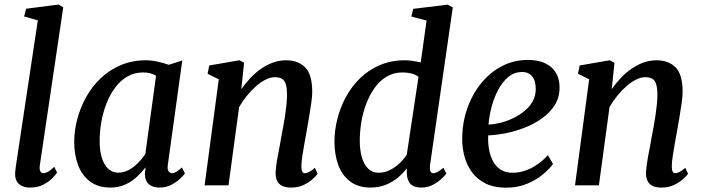

<svg xmlns="http://www.w3.org/2000/svg" viewBox="-20 -838 3176 868"><path d="M160 -90.5Q157.5 -73.5 162 -64.2Q166.5 -55 175.5 -55Q184.5 -55 195.8 -60.8Q207 -66.5 225 -84L238 -57.5Q233 -49.5 217.8 -33.5Q202.5 -17.5 177 -3.8Q151.5 10 115 10Q97 10 81.8 3.8Q66.5 -2.5 57.2 -16.2Q48 -30 48.5 -52.5Q48.5 -57 49 -63.8Q49.5 -70.5 50.5 -77.2Q51.5 -84 52 -88.5L151 -746L89 -763.5L98 -798.5L245 -817.5L266 -805Z M739 -95Q735.5 -72 742.2 -63.5Q749 -55 758 -55Q766.5 -55 777 -61.2Q787.5 -67.5 802.5 -81L816 -54Q811.5 -47 795.8 -31.5Q780 -16 755.5 -3Q731 10 700.5 10Q671 10 653 -5.2Q635 -20.5 635 -53.5L638.5 -82Q621.5 -60 599 -38.8Q576.5 -17.5 546.8 -3.8Q517 10 479 10Q424 10 387.5 -17.2Q351 -44.5 333.2 -91.2Q315.5 -138 315.5 -196Q315.5 -247 329.2 -299.2Q343 -351.5 369.5 -399.2Q396 -447 435.5 -484.5Q475 -522 526.5 -543.8Q578 -565.5 640.5 -565.5Q664.5 -565.5 693 -559.2Q721.5 -553 742.5 -545L804 -564.5ZM685.5 -495.5Q673 -503.5 658.2 -507Q643.5 -510.5 627 -510.5Q587.5 -510.5 556 -492.2Q524.5 -474 501 -442.5Q477.5 -411 461.8 -371Q446 -331 438.2 -287.2Q430.5 -243.5 430.5 -201Q430.5 -154 441.2 -122Q452 -90 470.5 -73.8Q489 -57.5 514 -57.5Q534.5 -57.5 552.8 -65.2Q571 -73 586.5 -85.5Q602 -98 614.8 -112.8Q627.5 -127.5 637 -141.5Z M1071 -435Q1090 -462 1112.5 -485.8Q1135 -509.5 1161 -527.5Q1187 -545.5 1215.2 -555.5Q1243.5 -565.5 1273.5 -565.5Q1327 -565.5 1359.2 -533.8Q1391.5 -502 1391.5 -422Q1391.5 -401.5 1387 -370.8Q1382.5 -340 1377 -306.8Q1371.5 -273.5 1366.5 -246.5Q1362 -221 1356.8 -192.2Q1351.5 -163.5 1347.2 -135.8Q1343 -108 1342.5 -86.5Q1342.5 -69.5 1346.5 -62.2Q1350.5 -55 1357 -55Q1366.5 -55 1377.5 -60.5Q1388.5 -66 1403.5 -79.5L1416 -52.5Q1412 -45.5 1396 -30.5Q1380 -15.5 1354.8 -2.8Q1329.5 10 1296 10Q1269.5 10 1254 1.5Q1238.5 -7 1232 -22.2Q1225.5 -37.5 1226 -57.5Q1226.5 -72 1229 -91.2Q1231.5 -110.5 1235.8 -132.5Q1240 -154.5 1244.2 -177Q1248.5 -199.5 1252 -220.5Q1256 -241.5 1260.5 -265.8Q1265 -290 1268.8 -315.2Q1272.5 -340.5 1275 -365Q1277.5 -389.5 1277.5 -411.5Q1277 -442 1271.5 -458.8Q1266 -475.5 1254 -482.2Q1242 -489 1222 -489Q1203 -489 1181.2 -478.2Q1159.5 -467.5 1138 -448.8Q1116.5 -430 1096.5 -405.5Q1076.5 -381 1061 -354L1013 0H905L969 -479.5L918.5 -504.5L926 -542L1062 -565.5L1083.5 -554.5Z M1924 -91Q1922 -73.5 1925.5 -64.2Q1929 -55 1938 -55Q1947.5 -55 1958.2 -60.8Q1969 -66.5 1984.5 -79.5L1998 -53Q1992.5 -46 1977.2 -31Q1962 -16 1938.2 -3Q1914.5 10 1883 10Q1851.5 10 1835.8 -6.5Q1820 -23 1819 -56V-77.5Q1804 -56.5 1780.2 -36.2Q1756.5 -16 1725 -3Q1693.5 10 1655.5 10Q1599 10 1562.8 -17.8Q1526.5 -45.5 1509.2 -92.5Q1492 -139.5 1492 -197.5Q1492 -248 1505 -300Q1518 -352 1543.8 -399.5Q1569.5 -447 1608 -484.5Q1646.5 -522 1697.5 -543.8Q1748.5 -565.5 1812 -565.5Q1828 -565.5 1846.8 -562.5Q1865.5 -559.5 1882 -555.5L1908.5 -745L1839.5 -763.5L1848 -798L2004 -817L2027 -804.5ZM1872 -491Q1857.5 -501.5 1838.8 -506Q1820 -510.5 1800.5 -510.5Q1759 -510.5 1727.2 -491.2Q1695.5 -472 1672.8 -439.5Q1650 -407 1635 -366.8Q1620 -326.5 1613.2 -284Q1606.5 -241.5 1606.5 -202.5Q1606.5 -158 1616.5 -125Q1626.5 -92 1645.5 -74.5Q1664.5 -57 1691.5 -57Q1719.5 -57 1744 -69.8Q1768.5 -82.5 1788 -101.5Q1807.5 -120.5 1819 -139Z M2480 -97Q2466.5 -77 2436.8 -51.5Q2407 -26 2364.2 -7.8Q2321.5 10.5 2268.5 10.5Q2214 10.5 2175.8 -8.2Q2137.5 -27 2114 -59Q2090.5 -91 2079.8 -130.8Q2069 -170.5 2069.5 -211.5Q2070 -284.5 2092.8 -348.8Q2115.5 -413 2155.5 -462Q2195.5 -511 2249 -539Q2302.5 -567 2365.5 -567Q2415 -567 2446.8 -551Q2478.5 -535 2494 -507.5Q2509.5 -480 2509.5 -445.5Q2510.5 -398.5 2488 -363Q2465.5 -327.5 2428.8 -301.8Q2392 -276 2348.5 -259.5Q2305 -243 2262.5 -235Q2220 -227 2187 -226Q2185.5 -193.5 2190.8 -163.2Q2196 -133 2209 -109Q2222 -85 2243.5 -71Q2265 -57 2296 -57Q2327.5 -57 2356.2 -67.2Q2385 -77.5 2410.5 -95.5Q2436 -113.5 2457 -136.5ZM2340.5 -512.5Q2305 -512.5 2278 -490Q2251 -467.5 2232 -431.5Q2213 -395.5 2202.2 -354.2Q2191.5 -313 2188.5 -275Q2215 -276 2244.5 -283.5Q2274 -291 2302 -304.8Q2330 -318.5 2353 -337.8Q2376 -357 2389.2 -382Q2402.5 -407 2402 -437Q2401.5 -474.5 2385.2 -493.5Q2369 -512.5 2340.5 -512.5Z M2745.5 -435Q2764.5 -462 2787 -485.8Q2809.5 -509.5 2835.5 -527.5Q2861.5 -545.5 2889.8 -555.5Q2918 -565.5 2948 -565.5Q3001.5 -565.5 3033.8 -533.8Q3066 -502 3066 -422Q3066 -401.5 3061.5 -370.8Q3057 -340 3051.5 -306.8Q3046 -273.5 3041 -246.5Q3036.5 -221 3031.2 -192.2Q3026 -163.5 3021.8 -135.8Q3017.5 -108 3017 -86.5Q3017 -69.5 3021 -62.2Q3025 -55 3031.5 -55Q3041 -55 3052 -60.5Q3063 -66 3078 -79.5L3090.5 -52.5Q3086.5 -45.5 3070.5 -30.5Q3054.5 -15.5 3029.2 -2.8Q3004 10 2970.5 10Q2944 10 2928.5 1.5Q2913 -7 2906.5 -22.2Q2900 -37.5 2900.5 -57.5Q2901 -72 2903.5 -91.2Q2906 -110.5 2910.2 -132.5Q2914.5 -154.5 2918.8 -177Q2923 -199.5 2926.5 -220.5Q2930.5 -241.5 2935 -265.8Q2939.5 -290 2943.2 -315.2Q2947 -340.5 2949.5 -365Q2952 -389.5 2952 -411.5Q2951.5 -442 2946 -458.8Q2940.5 -475.5 2928.5 -482.2Q2916.5 -489 2896.5 -489Q2877.5 -489 2855.8 -478.2Q2834 -467.5 2812.5 -448.8Q2791 -430 2771 -405.5Q2751 -381 2735.5 -354L2687.5 0H2579.5L2643.5 -479.5L2593 -504.5L2600.5 -542L2736.5 -565.5L2758 -554.5Z"/></svg>

Font: Merriweather 24pt Medium
Style: Italic
Weight: 500
Italic angle: -7.8°
Version: Version 2.101